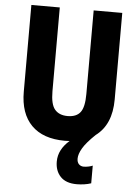

<svg xmlns="http://www.w3.org/2000/svg" viewBox="-62 -761 756 1050"><g transform="rotate(5 316.0 -236.5)"><path d="M392 101Q392 121 402.5 131.5Q413 142 429 142Q441 142 455.5 139Q470 136 478 132V229Q461 235 440 238Q419 241 399 241Q340 241 310 209.5Q280 178 280 127Q280 93 295.5 63.5Q311 34 340 9Q327 10 314 10Q194 10 130.5 -54Q67 -118 67 -238V-714H223V-254Q223 -182 247 -154Q271 -126 317 -126Q365 -126 387 -154.5Q409 -183 409 -255V-714H566V-239Q566 -100 479 -36Q430 11 411 43.5Q392 76 392 101Z"/></g></svg>

Font: Noto Sans Tamil Condensed ExtraBold
Style: Regular
Weight: 800
Width: 3
Designer: Jelle Bosma - Monotype Design Team
Foundry: Monotype Imaging Inc.
Version: Version 2.004; ttfautohint (v1.8.4.7-5d5b)